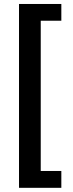

<svg xmlns="http://www.w3.org/2000/svg" viewBox="-20 -879 360 946"><path d="M73.7 46.4V-859.4H282.2V-776.9H180.7V-36.6H282.2V46.4Z"/></svg>

Font: Antonio Medium
Style: Regular
Weight: 500
Designer: Vernon Adams
Foundry: Vernon Adams
Version: Version 1.002